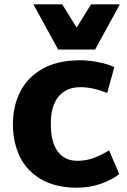

<svg xmlns="http://www.w3.org/2000/svg" viewBox="-20 -860 592 892"><path d="M40 0ZM40 -283Q40 -365 73 -432Q106 -499 176 -539.5Q246 -580 354 -580Q393 -580 438 -571Q483 -562 511 -548L478 -428Q411 -455 354 -455Q288 -455 252 -411.5Q216 -368 216 -284Q216 -200 248 -156.5Q280 -113 339 -113Q379 -113 412 -125Q445 -137 487 -161L534 -51Q499 -24 447.5 -6Q396 12 339 12Q239 12 172 -26.5Q105 -65 72.5 -131.5Q40 -198 40 -283ZM537 -840 422 -630H250L135 -840H269L336 -732L403 -840Z"/></svg>

Font: Martel Sans Black
Style: Regular
Weight: 900
Designer: Dan Reynolds and Mathieu Réguer
Foundry: Dan Reynolds and Mathieu Réguer
Version: Version 1.002; ttfautohint (v1.1) -l 5 -r 5 -G 72 -x 0 -D la